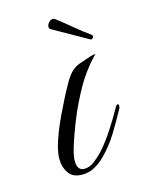

<svg xmlns="http://www.w3.org/2000/svg" viewBox="-81 -514 423 571"><g transform="rotate(-15 130.5 -229.0)"><path d="M102 6Q74 6 61 -12.5Q48 -31 48 -58Q48 -66 49.5 -74.5Q51 -83 53 -92Q64 -132 87.5 -181.5Q111 -231 133 -270Q146 -292 157 -301.5Q168 -311 181 -315.5Q194 -320 212 -326Q217 -328 222 -329Q227 -330 233 -331Q213 -311 192.5 -283Q172 -255 148 -206Q135 -180 122.5 -148Q110 -116 101 -88Q92 -60 91 -44Q90 -25 96 -17Q102 -9 112 -9Q129 -9 144.5 -21Q160 -33 172 -46Q194 -71 213.5 -101Q233 -131 252 -165Q255 -169 257 -169Q261 -169 261 -163Q261 -158 259 -155Q241 -122 221 -89Q201 -56 172 -27Q159 -14 141.5 -4Q124 6 102 6ZM230.6 -375.6 123.5 -436Q118.4 -438.5 118.4 -444.5Q118.4 -451.3 124.4 -457.7Q130.3 -464 137.1 -464Q140.5 -464 143.9 -461.5Q165.2 -445.3 191.1 -423.7Q217 -402 235.7 -389.2Q239.1 -386.7 239.1 -383.3Q239.1 -379.9 236.2 -377.3Q233.2 -374.8 230.6 -375.6Z"/></g></svg>

Font: MonteCarlo
Style: Regular
Weight: 400
Designer: Robert E. Leuschke
Foundry: Robert E. Leuschke
Version: Version 1.010; ttfautohint (v1.8.3)